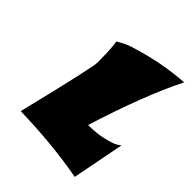

<svg xmlns="http://www.w3.org/2000/svg" viewBox="-160 -612 712 712"><g transform="rotate(45 196.0 -255.5)"><path d="M38 -19Q112 -321 112 -348Q112 -404 108 -440L106 -452Q115 -458 134.5 -468Q154 -478 227.5 -497Q301 -516 391 -523Q321 -383 251 -159Q296 -159 331 -167.5Q366 -176 379 -184L392 -193L352 12Q227 -11 87 -17Z"/></g></svg>

Font: Ceviche One
Style: Regular
Weight: 400
Version: Version 1.002